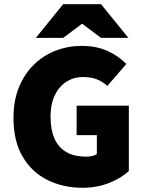

<svg xmlns="http://www.w3.org/2000/svg" viewBox="-20 -880 686 912"><path d="M372 12Q281 12 206.5 -24.5Q132 -61 88 -135Q44 -209 44 -320Q44 -402 70 -465.5Q96 -529 141 -573Q186 -617 244.5 -639.5Q303 -662 368 -662Q440 -662 493 -637Q546 -612 580 -576L490 -472Q466 -493 439.5 -503.5Q413 -514 374 -514Q330 -514 295 -491.5Q260 -469 240 -427Q220 -385 220 -326Q220 -265 238.5 -222.5Q257 -180 294.5 -158Q332 -136 390 -136Q404 -136 417.5 -139Q431 -142 440 -148V-238H344V-378H592V-68Q558 -35 499.5 -11.5Q441 12 372 12ZM150 -700 280 -860H460L590 -700H460L372 -766H368L280 -700Z"/></svg>

Font: Mada Black
Style: Regular
Weight: 900
Designer: Khaled Hosny
Version: Version 1.5